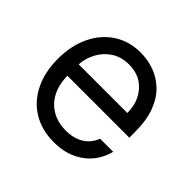

<svg xmlns="http://www.w3.org/2000/svg" viewBox="-142 -704 867 867"><g transform="rotate(45 291.0 -271.0)"><path d="M305.4 11.4Q226.6 11.4 169.6 -23.6Q112.6 -58.6 81.9 -121.6Q51.1 -184.7 51.1 -268.5Q51.1 -352.3 81.9 -416.4Q112.6 -480.5 167.8 -516.5Q223 -552.6 296.9 -552.6Q339.5 -552.6 381 -538.4Q422.6 -524.1 456.7 -492.4Q490.8 -460.6 511 -408.4Q531.2 -356.2 531.2 -279.8V-244.3H135.3Q138.1 -157 184.8 -110.4Q231.5 -63.9 305.4 -63.9Q354.8 -63.9 389.9 -84.9Q425.1 -105.8 441.1 -147.7H524.9Q505.3 -72.8 446.9 -30.7Q388.5 11.4 305.4 11.4ZM135.3 -316.8H446Q446 -386 405.5 -431.6Q365.1 -477.3 296.9 -477.3Q248.9 -477.3 213.8 -454.9Q178.6 -432.5 158.4 -395.8Q138.1 -359 135.3 -316.8Z"/></g></svg>

Font: Inter Zeller
Style: Regular
Weight: 400
Designer: Rasmus Andersson; Joe Bland
Foundry: zeller
Version: Version 3.015;git-dec3a8cb1